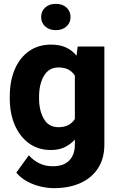

<svg xmlns="http://www.w3.org/2000/svg" viewBox="-20 -770 613 998"><path d="M30.8 -257.8V-268.1Q30.8 -348.6 56.6 -409.4Q82.5 -470.2 130.9 -504.2Q179.2 -538.1 245.6 -538.1Q291.5 -538.1 323.7 -522.9Q356 -507.8 377.9 -480.5L383.8 -528.3H522.5V-19Q522.5 53.7 489.5 104.5Q456.5 155.3 397.7 181.6Q338.9 208 260.7 208Q226.6 208 189.7 199.2Q152.8 190.4 119.9 172.4Q86.9 154.3 64.9 127L129.9 37.1Q151.9 62.5 183.3 78.4Q214.8 94.2 254.9 94.2Q310.1 94.2 339.6 64.7Q369.1 35.2 369.1 -19V-44.4Q346.2 -19 315.7 -4.6Q285.2 9.8 244.6 9.8Q178.7 9.8 130.6 -25.1Q82.5 -60.1 56.6 -120.6Q30.8 -181.2 30.8 -257.8ZM183.1 -268.1V-257.8Q183.1 -195.8 207.8 -152.3Q232.4 -108.9 283.2 -108.9Q314.5 -108.9 335.4 -120.1Q356.4 -131.3 369.1 -151.4V-376.5Q343.3 -419.4 284.2 -419.4Q233.9 -419.4 208.5 -376Q183.1 -332.5 183.1 -268.1ZM193.8 -681.2Q193.8 -711.4 214.8 -730.7Q235.8 -750 270 -750Q304.7 -750 325.7 -730.7Q346.7 -711.4 346.7 -681.2Q346.7 -651.9 325.7 -632.6Q304.7 -613.3 270 -613.3Q235.8 -613.3 214.8 -632.6Q193.8 -651.9 193.8 -681.2Z"/></svg>

Font: Vazirmatn RD ExtraBold
Style: Regular
Weight: 800
Designer: Saber Rastikerdar
Foundry: Saber Rastikerdar
Version: Version 32.102